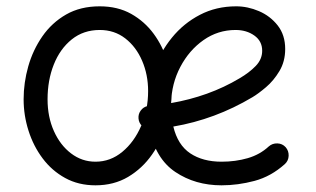

<svg xmlns="http://www.w3.org/2000/svg" viewBox="-20 -545 978 595"><path d="M862.8 -36.6Q819.8 2 768.6 15.6Q717.3 29.3 666.5 29.3Q585 29.3 523.4 -12Q461.9 -53.2 443.4 -144.5Q429.7 -145 419.9 -154.8Q410.2 -164.6 409.2 -178.2Q408.2 -191.9 416.3 -202.6Q424.3 -213.4 437 -216.3Q437.5 -273.4 457 -328.6Q476.6 -383.8 512.7 -428.2Q548.8 -472.7 599.4 -499Q649.9 -525.4 711.9 -525.4Q747.6 -525.4 782.5 -510.5Q817.4 -495.6 840.6 -466.1Q863.8 -436.5 863.8 -393.1Q863.8 -354.5 845.9 -324.7Q828.1 -294.9 804.2 -274.7Q780.3 -254.4 762.2 -243.7Q646.5 -174.8 517.1 -152.8Q530.8 -95.7 569.6 -69.8Q608.4 -43.9 666.5 -43.9Q710 -43.9 747.8 -54.9Q785.6 -65.9 813 -91.3Q824.2 -101.1 839.6 -100.6Q855 -100.1 865.2 -88.9Q875 -77.6 874.5 -62.3Q874 -46.9 862.8 -36.6ZM710 -452.1Q655.3 -452.1 610.6 -420.7Q565.9 -389.2 538.8 -337.6Q511.7 -286.1 510.3 -225.6Q567.4 -235.4 621.1 -254.6Q674.8 -273.9 722.2 -302.2Q752.4 -319.8 772.5 -340.6Q792.5 -361.3 792.5 -387.7Q792.5 -417.5 768.3 -434.8Q744.1 -452.1 710 -452.1ZM289.1 -525.4Q344.7 -525.4 386.5 -502Q428.2 -478.5 456.3 -440.2Q484.4 -401.9 498.3 -355.5Q512.2 -309.1 512.2 -262.7Q512.2 -211.4 496.6 -159.9Q481 -108.4 450.9 -65.7Q420.9 -22.9 377 3.2Q333 29.3 275.9 29.3Q223.1 29.3 181.9 6.6Q140.6 -16.1 112.1 -54.2Q83.5 -92.3 68.4 -139.9Q53.2 -187.5 53.2 -237.3Q53.2 -288.6 67.6 -339.4Q82 -390.1 111.3 -432.4Q140.6 -474.6 184.8 -500Q229 -525.4 289.1 -525.4ZM289.1 -452.1Q238.8 -452.1 202.4 -422.9Q166 -393.6 146.7 -345Q127.4 -296.4 127.4 -237.3Q127.4 -182.6 147 -138.9Q166.5 -95.2 200.2 -69.6Q233.9 -43.9 275.9 -43.9Q322.3 -43.9 359.1 -74.5Q396 -105 417.5 -155Q439 -205.1 439 -262.7Q439 -313.5 420.4 -356.7Q401.9 -399.9 368.2 -426Q334.5 -452.1 289.1 -452.1Z"/></svg>

Font: Mikhak-DS1-FD Regular
Style: Regular
Weight: 400
Designer: Amin Abedi
Version: Version 3.2